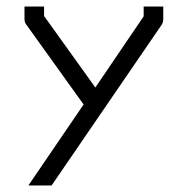

<svg xmlns="http://www.w3.org/2000/svg" viewBox="-20 -617 580 588"><path d="M138 -49H67L236 -297L61 -541Q55 -549 55 -558V-597H115V-568L272 -349L420 -567V-597H480V-558Q480 -549.5 475 -541Z"/></svg>

Font: 3270 Nerd Font
Style: Regular
Weight: 400
Monospace: yes
Version: Version 3.0.1;Nerd Fonts 3.3.0